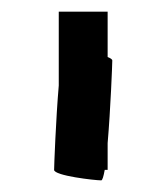

<svg xmlns="http://www.w3.org/2000/svg" viewBox="-20 -730 250 330"><path d="M73 -438C73 -428 143 -420 154 -420C156 -420 158 -427 160 -438H165V-484C170 -542 173 -620 173 -626C173 -628 170 -630 165 -632V-710H81V-583C76 -525 73 -444 73 -438Z"/></svg>

Font: bitstorm
Style: suext
Weight: 400
Version: Version 0.2